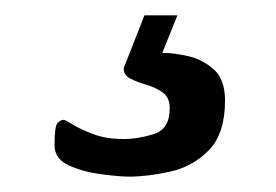

<svg xmlns="http://www.w3.org/2000/svg" viewBox="-20 -20 360 250"><path d="M211 0 186 62 176 49H195Q206 49 224.5 53Q243 57 258 70Q273 83 273 111Q273 154 252 175.5Q231 197 201.5 203.5Q172 210 148 210Q136 210 112.5 207Q89 204 70 195.5Q51 187 51 169Q51 144 55 140Q59 136 63 136Q65 136 74.5 142Q84 148 101 154.5Q118 161 141 161Q160 161 180.5 154.5Q201 148 201 121Q201 107 192 100.5Q183 94 171 90.5Q159 87 150 82.5Q141 78 141 69Q141 69 143.5 62.5Q146 56 152 41Q158 26 168 0Z"/></svg>

Font: Asap VF Beta
Style: Italic
Weight: 400
Italic angle: -6°
Designer: Pablo Cosgaya
Foundry: Pablo Cosgaya
Version: Version 1.007